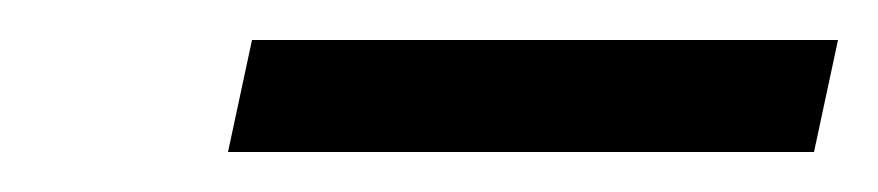

<svg xmlns="http://www.w3.org/2000/svg" viewBox="-20 -697 439 96"><path d="M106 -677 94 -621H387L399 -677Z"/></svg>

Font: Saira UNSAM
Style: Italic
Weight: 400
Italic angle: -12°
Designer: Hector Gatti with collaboration of the Omnibus-Type team
Foundry: Omnibus-Type
Version: Version 0.072;PS 000.072;hotconv 1.0.88;makeotf.lib2.5.64775